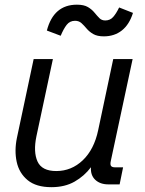

<svg xmlns="http://www.w3.org/2000/svg" viewBox="-20 -776 612 808"><path d="M196.3 11.7Q132.3 11.7 96.4 -17.8Q60.5 -47.4 50.3 -94.7Q40 -142.1 51.3 -196.3L121.6 -527.3H202.6L133.3 -202.6Q119.6 -136.7 137.9 -96.4Q156.2 -56.2 216.8 -56.2Q280.8 -56.2 328.4 -101.6Q376 -147 393.1 -228L456.5 -527.3H538.1L446.3 -98.6Q442.9 -83.5 447.3 -77.6Q451.7 -71.8 464.4 -71.8H498L483.4 0H436.5Q401.4 0 380.9 -19.3Q360.4 -38.6 362.8 -72.3Q335 -35.2 293.9 -11.7Q252.9 11.7 196.3 11.7ZM417 -623Q389.2 -623 372.3 -632.8Q355.5 -642.6 344.5 -655.8Q333.5 -668.9 322.8 -678.7Q312 -688.5 295.9 -688.5Q273.9 -688.5 260.7 -671.6Q247.6 -654.8 235.4 -625.5L177.2 -647.5Q205.6 -756.3 303.7 -756.3Q333 -756.3 349.9 -746.3Q366.7 -736.3 377.4 -723.1Q388.2 -710 397.9 -700Q407.7 -689.9 422.9 -689.9Q443.4 -689.9 456.3 -704.6Q469.2 -719.2 481.4 -744.6L539.6 -721.7Q524.4 -672.9 492.9 -647.9Q461.4 -623 417 -623Z"/></svg>

Font: Schibsted Grotesk
Style: Italic
Weight: 400
Italic angle: -12°
Designer: Bakken & Baeck AS, Henrik Kongsvoll
Foundry: Schibsted ASA
Version: Version 1.100; ttfautohint (v1.8.4.7-5d5b);gftools[0.9.25]